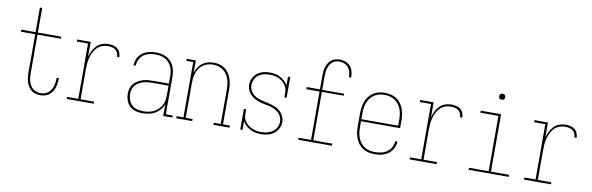

<svg xmlns="http://www.w3.org/2000/svg" viewBox="-50 -1195 5101 1654"><g transform="rotate(10 2500.0 -367.5)"><path d="M328 8Q308 8 287.5 2.5Q267 -3 251 -15.5Q235 -28 223.5 -46Q212 -64 206 -83.5Q200 -103 197.5 -123.5Q195 -144 195 -165V-502H70V-520H195V-735H215V-520H420V-502H215V-165Q215 -147 216.5 -129Q218 -111 223.5 -93.5Q229 -76 238 -60Q247 -44 261 -32.5Q275 -21 292.5 -15.5Q310 -10 328 -10Q346 -10 363 -15Q380 -20 393.5 -30.5Q407 -41 416.5 -56.5Q426 -72 431.5 -88.5Q437 -105 439.5 -122Q442 -139 442 -157V-165H461V-156Q461 -136 458 -116Q455 -96 448.5 -77.5Q442 -59 430.5 -42.5Q419 -26 403 -14Q387 -2 367.5 3Q348 8 328 8Z M559 0V-18H657V-502H559V-520H677V-389Q684 -416 696.5 -441.5Q709 -467 728.5 -487.5Q748 -508 774.5 -518Q801 -528 829 -528Q850 -528 871 -524Q892 -520 909 -507.5Q926 -495 934.5 -474.5Q943 -454 943 -433H923Q923 -451 916 -467Q909 -483 895 -493Q881 -503 863.5 -506.5Q846 -510 829 -510Q803 -510 778 -500.5Q753 -491 735 -472Q717 -453 705.5 -429Q694 -405 687.5 -379.5Q681 -354 679 -328Q677 -302 677 -276V-18H795V0Z M1221 8Q1191 8 1161.5 0Q1132 -8 1110.5 -28.5Q1089 -49 1079 -78Q1069 -107 1069 -136Q1069 -160 1075.5 -182.5Q1082 -205 1097 -223Q1112 -241 1132.5 -253Q1153 -265 1175 -272Q1197 -279 1220.5 -281Q1244 -283 1267 -283H1403V-345Q1403 -366 1400 -387.5Q1397 -409 1388 -428.5Q1379 -448 1364.5 -464.5Q1350 -481 1331 -491.5Q1312 -502 1291 -506Q1270 -510 1248 -510Q1220 -510 1192.5 -504Q1165 -498 1143 -481.5Q1121 -465 1108 -439Q1095 -413 1095 -385H1075Q1076 -406 1082 -426.5Q1088 -447 1100 -464.5Q1112 -482 1129 -494.5Q1146 -507 1165.5 -514.5Q1185 -522 1206 -525Q1227 -528 1248 -528Q1272 -528 1296 -523.5Q1320 -519 1341 -507.5Q1362 -496 1378.5 -478Q1395 -460 1405 -438Q1415 -416 1419 -392.5Q1423 -369 1423 -345V-18H1483V0H1403V-102Q1393 -75 1374 -53Q1355 -31 1330.5 -17Q1306 -3 1277.5 2.5Q1249 8 1221 8ZM1224 -10Q1248 -10 1271 -14Q1294 -18 1315 -28Q1336 -38 1353.5 -54Q1371 -70 1382.5 -90Q1394 -110 1398.5 -133.5Q1403 -157 1403 -180V-265H1267Q1247 -265 1226 -263Q1205 -261 1185 -255.5Q1165 -250 1147 -240Q1129 -230 1115 -214.5Q1101 -199 1095 -179Q1089 -159 1089 -138Q1089 -112 1098 -86Q1107 -60 1126 -42Q1145 -24 1171.5 -17Q1198 -10 1224 -10Z M1517 0V-18H1577V-502H1517V-520H1597V-413Q1605 -438 1619.5 -460.5Q1634 -483 1655 -498.5Q1676 -514 1701.5 -521Q1727 -528 1754 -528Q1779 -528 1804 -521.5Q1829 -515 1849.5 -500.5Q1870 -486 1884.5 -465Q1899 -444 1907.5 -420Q1916 -396 1919.5 -370.5Q1923 -345 1923 -320V-18H1983V0H1843V-18H1903V-320Q1903 -343 1900.5 -366Q1898 -389 1890 -411Q1882 -433 1869 -452Q1856 -471 1837 -484.5Q1818 -498 1795.5 -504Q1773 -510 1750 -510Q1727 -510 1704.5 -504Q1682 -498 1663 -484.5Q1644 -471 1631 -452Q1618 -433 1610 -411Q1602 -389 1599.5 -366Q1597 -343 1597 -320V-18H1657V0Z M2259 8Q2235 8 2211 3.5Q2187 -1 2165.5 -12Q2144 -23 2126 -39.5Q2108 -56 2097 -77V0H2077V-181H2097V-136Q2097 -117 2103.5 -99Q2110 -81 2122 -66.5Q2134 -52 2149.5 -41Q2165 -30 2182.5 -23Q2200 -16 2218.5 -13Q2237 -10 2256 -10Q2273 -10 2290.5 -12.5Q2308 -15 2324.5 -21Q2341 -27 2355.5 -37Q2370 -47 2381 -60.5Q2392 -74 2397.5 -91Q2403 -108 2403 -126Q2403 -149 2393 -170Q2383 -191 2365.5 -206Q2348 -221 2327 -229.5Q2306 -238 2283.5 -243.5Q2261 -249 2238.5 -253Q2216 -257 2194.5 -264.5Q2173 -272 2153 -283.5Q2133 -295 2117.5 -312Q2102 -329 2093.5 -350.5Q2085 -372 2085 -395Q2085 -414 2091 -432.5Q2097 -451 2107.5 -467Q2118 -483 2133.5 -495Q2149 -507 2167 -514.5Q2185 -522 2204 -525Q2223 -528 2242 -528Q2266 -528 2290 -523.5Q2314 -519 2335 -508Q2356 -497 2374 -480.5Q2392 -464 2403 -443V-520H2423V-339H2403V-384Q2403 -403 2396.5 -420.5Q2390 -438 2378 -453Q2366 -468 2351 -479Q2336 -490 2318.5 -497Q2301 -504 2282.5 -507Q2264 -510 2245 -510Q2220 -510 2194.5 -504Q2169 -498 2148.5 -482.5Q2128 -467 2116.5 -443.5Q2105 -420 2105 -395Q2105 -372 2115 -351Q2125 -330 2142 -315Q2159 -300 2180.5 -291Q2202 -282 2224 -277Q2246 -272 2268.5 -267.5Q2291 -263 2313 -255.5Q2335 -248 2355 -236.5Q2375 -225 2390 -208.5Q2405 -192 2414 -170Q2423 -148 2423 -126Q2423 -106 2416.5 -87Q2410 -68 2398.5 -52Q2387 -36 2371 -24Q2355 -12 2336.5 -5Q2318 2 2298 5Q2278 8 2259 8Z M2584 0V-18H2693V-441H2577V-460H2693V-579Q2693 -598 2695 -617.5Q2697 -637 2703 -655.5Q2709 -674 2719 -691Q2729 -708 2744.5 -720Q2760 -732 2778.5 -737.5Q2797 -743 2817 -743Q2842 -743 2866.5 -734.5Q2891 -726 2908 -707.5Q2925 -689 2932.5 -664Q2940 -639 2940 -614V-607H2920V-613Q2920 -635 2914 -656Q2908 -677 2894 -693.5Q2880 -710 2859 -717.5Q2838 -725 2817 -725Q2800 -725 2783.5 -720Q2767 -715 2754.5 -703.5Q2742 -692 2733.5 -677Q2725 -662 2720.5 -646Q2716 -630 2714.5 -613Q2713 -596 2713 -579V-459H2905V-442H2713V-18H2879V0Z M3251 8Q3225 8 3199 2Q3173 -4 3151 -17.5Q3129 -31 3112.5 -52Q3096 -73 3086.5 -97.5Q3077 -122 3073 -148Q3069 -174 3069 -200V-320Q3069 -346 3073 -372Q3077 -398 3086.5 -422Q3096 -446 3112 -467Q3128 -488 3150 -502Q3172 -516 3198 -522Q3224 -528 3250 -528Q3276 -528 3302 -522Q3328 -516 3350 -502Q3372 -488 3388 -467Q3404 -446 3413.5 -422Q3423 -398 3427 -372Q3431 -346 3431 -320V-251H3089V-200Q3089 -176 3092 -152.5Q3095 -129 3103.5 -107Q3112 -85 3126.5 -66Q3141 -47 3161 -34Q3181 -21 3204 -15.5Q3227 -10 3251 -10Q3279 -10 3307 -16Q3335 -22 3357.5 -38Q3380 -54 3394 -79.5Q3408 -105 3409 -133H3429Q3428 -112 3421 -91.5Q3414 -71 3401.5 -54Q3389 -37 3371.5 -24.5Q3354 -12 3334 -4.5Q3314 3 3293 5.5Q3272 8 3251 8ZM3089 -269H3411V-320Q3411 -344 3408 -367.5Q3405 -391 3396.5 -413Q3388 -435 3373.5 -454Q3359 -473 3339.5 -486Q3320 -499 3297 -504.5Q3274 -510 3250 -510Q3226 -510 3203 -504.5Q3180 -499 3160.5 -486Q3141 -473 3126.5 -454Q3112 -435 3103.5 -413Q3095 -391 3092 -367.5Q3089 -344 3089 -320Z M3559 0V-18H3657V-502H3559V-520H3677V-389Q3684 -416 3696.5 -441.5Q3709 -467 3728.5 -487.5Q3748 -508 3774.5 -518Q3801 -528 3829 -528Q3850 -528 3871 -524Q3892 -520 3909 -507.5Q3926 -495 3934.5 -474.5Q3943 -454 3943 -433H3923Q3923 -451 3916 -467Q3909 -483 3895 -493Q3881 -503 3863.5 -506.5Q3846 -510 3829 -510Q3803 -510 3778 -500.5Q3753 -491 3735 -472Q3717 -453 3705.5 -429Q3694 -405 3687.5 -379.5Q3681 -354 3679 -328Q3677 -302 3677 -276V-18H3795V0Z M4075 0V-18H4247V-502H4089V-520H4267V-18H4425V0ZM4250 -644Q4245 -644 4239.5 -645.5Q4234 -647 4230.5 -650.5Q4227 -654 4225.5 -659.5Q4224 -665 4224 -670Q4224 -675 4225.5 -680.5Q4227 -686 4230.5 -689.5Q4234 -693 4239.5 -695Q4245 -697 4250 -697Q4255 -697 4260.5 -695Q4266 -693 4269.5 -689.5Q4273 -686 4275 -680.5Q4277 -675 4277 -670Q4277 -665 4275 -659.5Q4273 -654 4269.5 -650.5Q4266 -647 4260.5 -645.5Q4255 -644 4250 -644Z M4559 0V-18H4657V-502H4559V-520H4677V-389Q4684 -416 4696.5 -441.5Q4709 -467 4728.5 -487.5Q4748 -508 4774.5 -518Q4801 -528 4829 -528Q4850 -528 4871 -524Q4892 -520 4909 -507.5Q4926 -495 4934.5 -474.5Q4943 -454 4943 -433H4923Q4923 -451 4916 -467Q4909 -483 4895 -493Q4881 -503 4863.5 -506.5Q4846 -510 4829 -510Q4803 -510 4778 -500.5Q4753 -491 4735 -472Q4717 -453 4705.5 -429Q4694 -405 4687.5 -379.5Q4681 -354 4679 -328Q4677 -302 4677 -276V-18H4795V0Z"/></g></svg>

Font: Iosevka Curly Slab Thin
Style: Regular
Weight: 100
Monospace: yes
Designer: Belleve Invis
Foundry: Belleve Invis
Version: Version 22.1.2; ttfautohint (v1.8.4)